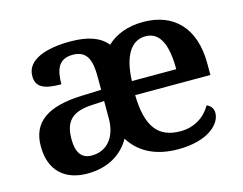

<svg xmlns="http://www.w3.org/2000/svg" viewBox="-82 -675 1026 811"><g transform="rotate(-15 431.0 -269.0)"><path d="M208 10C303 10 365 -34 397 -92C438 -26 508 10 606 10C738 10 796 -51 796 -98C796 -119 783 -133 768 -138C744 -94 696 -61 635 -61C536 -61 491 -120 488 -258H817V-308C817 -466 732 -548 600 -548C532 -548 479 -527 441 -491C409 -531 356 -548 281 -548C177 -548 89 -520 89 -448C89 -400 122 -383 199 -383C199 -445 213 -491 277 -491C342 -491 355 -442 355 -374V-317L272 -314C121 -309 47 -259 47 -152C47 -40 116 10 208 10ZM684 -319H490C494 -428 531 -487 594 -487C659 -487 684 -422 684 -319ZM246 -59C201 -59 180 -89 180 -148C180 -222 210 -261 303 -265L355 -268V-191C355 -110 312 -59 246 -59Z"/></g></svg>

Font: Noto Serif Devanagari SemiBold
Style: Regular
Weight: 600
Designer: Universal Thirst, Indian Type Foundry and the Monotype Design Team
Foundry: Monotype Imaging Inc.
Version: Version 2.004